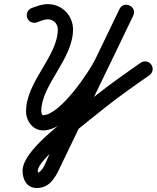

<svg xmlns="http://www.w3.org/2000/svg" viewBox="-20 -605 772 946"><path d="M114.2 -516.8C121.6 -497.4 143.2 -487.7 162.6 -495C179.7 -501.6 197.2 -509.7 215.9 -509.7C243.9 -509.7 264.8 -487.7 264.8 -460C264.8 -328.4 108.3 -202.6 108.3 -56.4C108.3 -9.1 141.5 37.5 192 37.5C315.5 37.5 471.3 -184.4 519.9 -285.6C558.7 -366.2 597.4 -446.9 636.2 -527.5C647 -550.1 635.6 -569.4 618.7 -577.6C601.8 -585.7 579.5 -582.6 568.6 -560.1C452.3 -319 336.1 -77.8 219.8 163.3C208.1 187.4 190.1 246.3 161.2 246.4C161.2 246.4 161.2 246.4 161.2 246.4C161.2 246.4 161.2 246.4 161.2 246.4C160.8 246.4 160.9 246.3 161.2 246.4C163.9 247 166.6 248.8 168.1 251.2C169.1 252.8 167.1 247.6 166.8 245.7C166.4 242.5 166.2 239.2 166.2 236C166.2 183.7 360.9 36.1 412.7 -7.1C412.7 -7.1 412.5 -7 412.3 -6.8C412.2 -6.7 412 -6.6 412 -6.6C441.4 -29.9 470.7 -53.3 500.1 -76.7C569.9 -132.2 642.9 -183.4 716.1 -234.2C733.1 -246.1 737.4 -269.4 725.5 -286.4C713.7 -303.4 690.4 -307.7 673.4 -295.9C673.4 -295.9 673.4 -295.9 673.4 -295.9C598.7 -244.1 524.4 -191.9 453.4 -135.4C424 -112 394.6 -88.6 365.3 -65.2C365.3 -65.2 365.1 -65.1 365 -65C364.8 -64.9 364.6 -64.7 364.6 -64.7C289.5 -2.1 91.2 138.6 91.2 236C91.2 279.5 111.7 321.4 161.2 321.4C161.2 321.4 161.2 321.4 161.3 321.4C161.3 321.4 161.3 321.4 161.3 321.4C235.4 321.2 260.6 251.3 287.3 195.8C403.6 -45.3 519.9 -286.4 636.2 -527.5C647 -550 635.5 -569.4 618.6 -577.5C601.7 -585.7 579.4 -582.5 568.6 -560C529.8 -479.4 491.1 -398.7 452.3 -318.1C419 -248.8 274.8 -37.5 192 -37.5C186.1 -37.5 183.3 -52.4 183.3 -56.4C183.3 -187.5 339.8 -313.4 339.8 -460C339.8 -528.9 285.1 -584.7 215.9 -584.7C187.4 -584.7 162.1 -575.1 135.9 -565.2C116.6 -557.8 106.8 -536.1 114.2 -516.8Z"/></svg>

Font: FRB American Cursive Extrabold
Style: Bold Italic
Weight: 800
Italic angle: -25°
Version: Version 2.0;Modular Font Editor K font №1